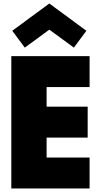

<svg xmlns="http://www.w3.org/2000/svg" viewBox="-20 -1068 566 1088"><path d="M487.7 0H44.1V-750H487.7V-574.5H244.1V-463.6H476.8V-288.2H244.1V-175.5H487.7ZM49.5 -893.6 259.5 -1048.2 469.5 -893.6 398.6 -798.2 259.5 -900 120.5 -798.2Z"/></svg>

Font: Spartan MB Black
Style: Regular
Weight: 900
Designer: Matt Bailey, Mirko Velimirovic
Foundry: Matt Bailey
Version: Version 1.005